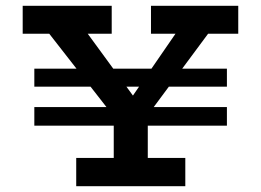

<svg xmlns="http://www.w3.org/2000/svg" viewBox="-20 -640 897 660"><path d="M58 -524V-620H364V-524ZM499 -524V-620H799V-524ZM399 -204 122 -559H256L468 -269L407 -268L608 -560H722L458 -204ZM98 -342V-404H760V-342ZM98 -208V-272H760V-208ZM371 -28V-277H488V-28ZM242 0V-97H617V0Z"/></svg>

Font: BioRhyme SemiBold
Style: Regular
Weight: 600
Designer: Aoife Mooney
Foundry: Aoife Mooney Type
Version: Version 1.600;gftools[0.9.33]